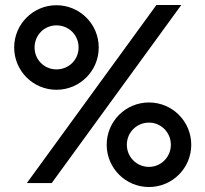

<svg xmlns="http://www.w3.org/2000/svg" viewBox="-20 -736 826 772"><path d="M88 0H188L709 -716H609ZM579 16C673 16 749 -60 749 -154C749 -248 673 -324 579 -324C485 -324 409 -248 409 -154C409 -60 485 16 579 16ZM579 -65C529 -65 490 -105 490 -154C490 -203 529 -243 579 -243C628 -243 667 -203 667 -154C667 -105 628 -65 579 -65ZM207 -375C301 -375 377 -451 377 -545C377 -639 301 -715 207 -715C113 -715 37 -639 37 -545C37 -451 113 -375 207 -375ZM207 -457C158 -457 119 -496 119 -545C119 -595 158 -634 207 -634C257 -634 296 -595 296 -545C296 -496 257 -457 207 -457Z"/></svg>

Font: Uncut Sans Medium
Style: Regular
Weight: 500
Designer: Kasper Nordkvist
Foundry: UNCUT.wtf
Version: Version 1.304;Glyphs 3.2 (3246)